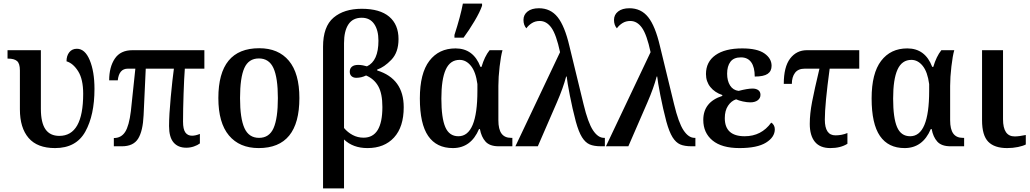

<svg xmlns="http://www.w3.org/2000/svg" viewBox="-20 -816 5747 1071"><path d="M91 -206V-423Q91 -462 75 -475.5Q59 -489 26 -489H22V-536H208V-209Q208 -132 233.5 -95Q259 -58 311 -58Q444 -58 444 -293Q444 -374 416 -418.5Q388 -463 351 -474Q351 -505 366.5 -524.5Q382 -544 409 -544Q454 -544 480.5 -480.5Q507 -417 507 -320Q507 -174 456 -82Q405 10 287 10Q188 10 139.5 -46.5Q91 -103 91 -206Z M923 -113Q923 -174 932.5 -275Q942 -376 950 -433H793L781 -173Q777 -85 750.5 -42.5Q724 0 660 0H615V-46Q656 -46 678 -80Q700 -114 710 -196L735 -433H693Q644 -433 637 -368H589Q589 -442 620.5 -489Q652 -536 719 -536H1120V-433H1011Q1007 -381 1004 -292.5Q1001 -204 1001 -138Q1001 -95 1014 -77Q1027 -59 1051 -59Q1071 -59 1095 -69V-16Q1082 -6 1061.5 1Q1041 8 1019 8Q973 8 948 -21.5Q923 -51 923 -113Z M1198 -269Q1198 -547 1426 -547Q1533 -547 1591.5 -477Q1650 -407 1650 -269Q1650 10 1423 10Q1316 10 1257 -60.5Q1198 -131 1198 -269ZM1530 -269Q1530 -382 1505.5 -436Q1481 -490 1424 -490Q1367 -490 1343 -436.5Q1319 -383 1319 -269Q1319 -156 1343.5 -101.5Q1368 -47 1425 -47Q1482 -47 1506 -101.5Q1530 -156 1530 -269Z M1782 -555Q1782 -668 1840.5 -717.5Q1899 -767 1998 -767Q2099 -767 2151 -723Q2203 -679 2203 -598Q2203 -524 2163 -482.5Q2123 -441 2084 -428V-423Q2232 -377 2232 -218Q2232 -108 2178 -49Q2124 10 2030 10Q1949 10 1899 -38V235H1782ZM2113 -219Q2113 -294 2090 -335Q2067 -376 2022 -395Q1996 -382 1967 -382Q1951 -382 1941 -391Q1931 -400 1931 -416Q1931 -434 1943 -444Q1955 -454 1978 -454Q1990 -454 2004 -451.5Q2018 -449 2027 -446Q2091 -476 2091 -589Q2091 -648 2067 -682.5Q2043 -717 1998 -717Q1948 -717 1923.5 -680Q1899 -643 1899 -575V-102Q1919 -78 1947 -63Q1975 -48 2008 -48Q2113 -48 2113 -219Z M2322 -267Q2322 -407 2375 -476.5Q2428 -546 2521 -546Q2621 -546 2660 -443H2666Q2683 -501 2711 -536H2783Q2774 -505 2767 -445Q2760 -385 2760 -337V-145Q2760 -95 2777.5 -71Q2795 -47 2831 -47H2838V0H2762Q2712 0 2688.5 -26Q2665 -52 2657 -96H2652Q2607 10 2506 10Q2415 10 2368.5 -57.5Q2322 -125 2322 -267ZM2643 -309V-347Q2634 -415 2607 -448.5Q2580 -482 2544 -482Q2491 -482 2466.5 -428Q2442 -374 2442 -266Q2442 -158 2464 -107Q2486 -56 2537 -56Q2643 -56 2643 -309ZM2515 -621Q2549 -726 2562 -796H2669V-784Q2657 -749 2627 -698.5Q2597 -648 2566 -606H2515Z M3104 -525Q3083 -623 3056 -661Q3029 -699 2991 -699Q2966 -699 2947 -687Q2928 -675 2916 -658Q2900 -676 2900 -705Q2900 -734 2923 -752Q2946 -770 2986 -770Q3051 -770 3090.5 -720.5Q3130 -671 3156 -560L3235 -235Q3260 -131 3288 -89Q3316 -47 3349 -47H3354V0H3333Q3293 0 3269 -10.5Q3245 -21 3226.5 -50.5Q3208 -80 3192 -138Q3173 -210 3158.5 -284.5Q3144 -359 3141 -389H3138Q3122 -327 3086 -244L2980 0H2855Z M3609 -525Q3588 -623 3561 -661Q3534 -699 3496 -699Q3471 -699 3452 -687Q3433 -675 3421 -658Q3405 -676 3405 -705Q3405 -734 3428 -752Q3451 -770 3491 -770Q3556 -770 3595.5 -720.5Q3635 -671 3661 -560L3740 -235Q3765 -131 3793 -89Q3821 -47 3854 -47H3859V0H3838Q3798 0 3774 -10.5Q3750 -21 3731.5 -50.5Q3713 -80 3697 -138Q3678 -210 3663.5 -284.5Q3649 -359 3646 -389H3643Q3627 -327 3591 -244L3485 0H3360Z M3903 -147Q3903 -247 4009 -281V-286Q3967 -300 3942.5 -330.5Q3918 -361 3918 -403Q3918 -471 3971 -508.5Q4024 -546 4120 -546Q4204 -546 4244 -518Q4284 -490 4284 -449Q4284 -419 4262 -404Q4240 -389 4190 -389Q4190 -441 4170.5 -468.5Q4151 -496 4113 -496Q4073 -496 4054.5 -471.5Q4036 -447 4036 -405Q4036 -365 4052.5 -339Q4069 -313 4100 -309Q4150 -322 4178 -322Q4198 -322 4210 -313Q4222 -304 4222 -287Q4222 -268 4206.5 -256.5Q4191 -245 4165 -245Q4147 -245 4124 -250Q4101 -255 4086 -262Q4059 -253 4041 -226Q4023 -199 4023 -157Q4023 -56 4134 -56Q4227 -56 4282 -132Q4290 -128 4296 -118Q4302 -108 4302 -95Q4302 -51 4253 -20.5Q4204 10 4105 10Q4006 10 3954.5 -32.5Q3903 -75 3903 -147Z M4497 -125Q4497 -181 4510 -248.5Q4523 -316 4551 -433H4469Q4432 -433 4414.5 -409.5Q4397 -386 4397 -348H4352Q4352 -443 4387.5 -489.5Q4423 -536 4481 -536H4773V-433H4608Q4581 -234 4581 -149Q4581 -61 4640 -61Q4676 -61 4707 -74V-14Q4669 10 4612 10Q4554 10 4525.5 -25Q4497 -60 4497 -125Z M4842 -267Q4842 -407 4895 -476.5Q4948 -546 5041 -546Q5141 -546 5180 -443H5186Q5203 -501 5231 -536H5303Q5294 -505 5287 -445Q5280 -385 5280 -337V-145Q5280 -95 5297.5 -71Q5315 -47 5351 -47H5358V0H5282Q5232 0 5208.5 -26Q5185 -52 5177 -96H5172Q5127 10 5026 10Q4935 10 4888.5 -57.5Q4842 -125 4842 -267ZM5163 -309V-347Q5154 -415 5127 -448.5Q5100 -482 5064 -482Q5011 -482 4986.5 -428Q4962 -374 4962 -266Q4962 -158 4984 -107Q5006 -56 5057 -56Q5163 -56 5163 -309Z M5458 -145V-536H5575V-151Q5575 -55 5640 -55Q5664 -55 5702 -63V-10Q5687 -2 5658.5 4Q5630 10 5598 10Q5527 10 5492.5 -25.5Q5458 -61 5458 -145Z"/></svg>

Font: Noto Serif NarrowSemiBold
Style: Regular
Weight: 600
Width: 4
Designer: Monotype Design Team
Foundry: Monotype Imaging Inc.
Version: Version 1.001